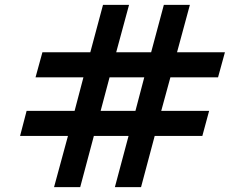

<svg xmlns="http://www.w3.org/2000/svg" viewBox="-20 -770 1006 789"><path d="M876 -452.1H680.2L642.6 -314.5H839.4L811.5 -211.4H615.7L559.6 -1H452.1L508.3 -211.4H365.7L309.6 -1H202.1L259.3 -211.4H62.5L89.4 -314.5H286.6L322.8 -452.1H126L154.3 -555.2H351.1L403.3 -750H510.3L457.5 -555.2H601.1L653.3 -750H760.3L707.5 -555.2H904.3ZM536.6 -314.5 572.8 -452.1H430.2L393.6 -314.5Z"/></svg>

Font: Manrope3 Semibold
Style: Regular
Weight: 600
Width: 4
Designer: Mikhail Sharanda
Foundry: Mikhail Sharanda
Version: Version 3.000;PS 003.000;hotconv 1.0.88;makeotf.lib2.5.64775